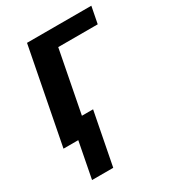

<svg xmlns="http://www.w3.org/2000/svg" viewBox="-177 -626 831 923"><g transform="rotate(-30 238.0 -164.0)"><path d="M98.6 0H16.6L119.1 -528.3H476.1L458 -435.5H238.8L172.4 -92.8H234.4L177.7 199.2H60.1Z"/></g></svg>

Font: Liberation Sans
Style: Bold Italic
Weight: 700
Italic angle: -12°
Designer: Steve Matteson
Foundry: Ascender Corporation
Version: Version 2.1.5